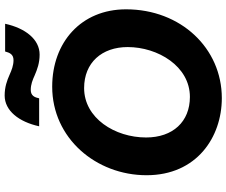

<svg xmlns="http://www.w3.org/2000/svg" viewBox="-94 -864 972 824"><g transform="rotate(-90 392.0 -452.0)"><path d="M383 14C597 14 764 -162 764 -397C764 -590 622 -714 432 -714C211 -714 52 -526 52 -309C52 -94 215 14 383 14ZM388 -123C282 -123 214 -196 214 -311C214 -445 297 -577 426 -577C535 -577 602 -501 602 -390C602 -261 520 -123 388 -123ZM262 -770H382C386 -789 393 -806 418 -806C442 -806 461 -798 481 -789C507 -778 533 -768 570 -768C635 -768 683 -829 702 -916H583C578 -897 571 -880 546 -880C523 -880 503 -888 483 -897C458 -908 431 -918 394 -918C329 -918 281 -857 262 -770Z"/></g></svg>

Font: Fixel Display 20240404
Style: Bold Italic
Weight: 700
Italic angle: -10°
Designer: AlfaBravo + MacPaw
Foundry: Kyrylo Tkachov, Marchela Mozhyna, Serhii Makarenko, Maria Weinstein, Zakhar Kryvoshyya
Version: Version 1.211;Glyphs 3.2 (3225)